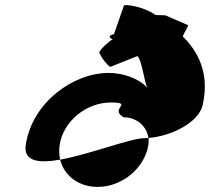

<svg xmlns="http://www.w3.org/2000/svg" viewBox="-20 -842 823 753"><path d="M81 -274C71 -208 133 -201 216 -216C212 -234 211 -254 214 -274C228 -366 318 -440 414 -440C508 -440 406 -416 465 -382C517 -382 556 -346 562 -301C649 -307 765 -362 776 -436C802 -557 755 -642 697 -699C699 -710 724 -744 716 -744L628 -782L590 -783C544 -817 467 -827 466 -820L427 -708C427 -708 393 -702 422 -687C415 -687 372 -648 370 -638C368 -627 405 -580 413 -580L519 -622C537 -606 545 -522 558 -498C521 -537 459 -556 406 -556C267 -556 106 -440 81 -274ZM216 -216C231 -154 287 -109 363 -109C460 -109 548 -184 562 -274C563 -283 564 -292 562 -301C557 -301 551 -300 546 -300C492 -300 333 -237 216 -216Z"/></svg>

Font: Ampere
Style: Ita
Weight: 400
Version: Version 1